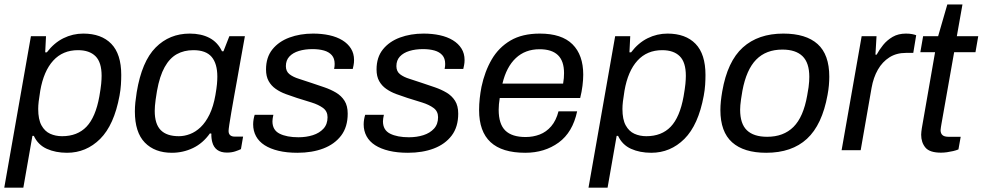

<svg xmlns="http://www.w3.org/2000/svg" viewBox="-28 -693 4535 886"><path d="M-8.3 173 114.7 -526H184.3L180.6 -451.4H188.1Q221.4 -495.2 264.6 -516.6Q307.8 -538 356.3 -538Q439.7 -538 485.6 -490.8Q531.5 -443.5 531.5 -347.2Q531.5 -326.3 530 -302.2Q528.5 -278.1 523.5 -251.2Q498.5 -116.1 434.2 -52Q369.8 12 281.2 12Q228.7 12 188.1 -6.2Q147.5 -24.5 128.1 -66.1H121.6L79.7 173ZM258.5 -64.5Q329.1 -64.5 371.1 -108.3Q413.1 -152.2 430.4 -247.8Q436.8 -284.7 438.9 -306Q440.9 -327.3 440.9 -343.2Q440.9 -405.6 412.8 -433.5Q384.7 -461.5 331.9 -461.5Q261.6 -461.5 217.6 -413.3Q173.5 -365.1 157.7 -274.1Q152.8 -243.5 150.5 -224.6Q148.3 -205.6 148.3 -190.2Q148.3 -141.9 163.4 -114.5Q178.5 -87.1 203.4 -75.8Q228.3 -64.5 258.5 -64.5Z M765 12Q686.1 12 640.2 -35.2Q594.4 -82.4 594.4 -178.8Q594.4 -198.8 596.6 -220.7Q598.9 -242.7 602.9 -267.7Q626.4 -409.5 690.3 -473.8Q754.1 -538 847.6 -538Q900.4 -538 938.4 -518.2Q976.5 -498.3 996.5 -456.3H1003.1L1030.4 -526H1102.1L1079.9 -402.4Q1074.3 -368.3 1066.8 -328.4Q1059.3 -288.4 1052.4 -248.9Q1045.4 -209.3 1039.5 -175.4Q1033.6 -141.5 1030.2 -118.3Q1026.8 -95.1 1026.8 -88.8Q1026.8 -75.7 1034.1 -69.2Q1041.4 -62.7 1054.4 -62.7H1093.8L1083.9 -4.9Q1073.9 0.1 1057.2 5.6Q1040.5 11.1 1019.1 11.1Q991.3 11.1 974.3 -1.4Q957.4 -14 951.4 -37.6Q949.2 -45.7 948.1 -55.6Q946.9 -65.5 947.4 -76.2L940.8 -77.6Q908.3 -31.8 862.6 -9.9Q816.8 12 765 12ZM797.4 -64.5Q823 -64.5 848.8 -74.4Q874.7 -84.2 897.8 -106.1Q920.9 -128.1 938.9 -164.8Q956.8 -201.5 966.1 -254.7Q971.5 -285.7 973.2 -304.9Q974.9 -324.1 974.9 -339.4Q974.9 -399.2 948.7 -430.4Q922.5 -461.5 864.3 -461.5Q821.2 -461.5 788 -443.1Q754.8 -424.6 731.8 -383.3Q708.7 -342 696.4 -273.1Q692.4 -249.6 690.2 -233.1Q688 -216.6 687 -204.2Q686 -191.8 686 -181.4Q686 -120.9 713.6 -92.7Q741.2 -64.5 797.4 -64.5Z M1344.4 12Q1295.4 12 1257.3 2.9Q1219.2 -6.2 1193 -23Q1166.8 -39.9 1153.5 -64.4Q1140.2 -89 1140.2 -119Q1140.2 -130.6 1142.2 -142.3Q1144.2 -153.9 1147.2 -163.2H1233.5Q1231.6 -155 1230.4 -147Q1229.2 -138.9 1229.2 -133.2Q1229.2 -92.7 1262.2 -76.2Q1295.3 -59.6 1349.1 -59.6Q1385.4 -59.6 1415.8 -69.3Q1446.2 -79 1464.8 -99.4Q1483.5 -119.9 1483.5 -152.1Q1483.5 -179.3 1462.9 -194.6Q1442.2 -209.9 1409.9 -220Q1377.6 -230.2 1342.3 -241Q1316.1 -249.5 1290.4 -259Q1264.7 -268.5 1244.3 -282.9Q1223.8 -297.2 1211.7 -318.8Q1199.6 -340.4 1199.6 -372.5Q1199.6 -428.6 1229 -465.1Q1258.4 -501.6 1307.7 -519.8Q1357 -538 1416.6 -538Q1457.2 -538 1491.8 -530.4Q1526.4 -522.8 1551.8 -507.3Q1577.2 -491.8 1591.5 -469Q1605.8 -446.3 1605.8 -416Q1605.8 -403.2 1603.5 -391.8Q1601.2 -380.4 1599.8 -374.8H1513.8Q1515.3 -381.6 1515.8 -387.4Q1516.3 -393.3 1516.3 -398.1Q1516.3 -423.4 1503.1 -438.4Q1489.9 -453.4 1467 -459.9Q1444.1 -466.4 1414.1 -466.4Q1379.1 -466.4 1351.3 -457.9Q1323.4 -449.4 1307.3 -432.1Q1291.2 -414.7 1291.2 -387.8Q1291.2 -363.5 1308.1 -350.4Q1325.1 -337.3 1352.1 -329.1Q1379.1 -320.9 1410.4 -309.9Q1439.8 -300 1468.9 -290.1Q1498 -280.1 1522.6 -265.6Q1547.2 -251 1561.9 -227.8Q1576.5 -204.5 1576.5 -168.6Q1576.5 -107.3 1546.4 -67.5Q1516.2 -27.7 1464.1 -7.8Q1412.1 12 1344.4 12Z M1854.4 12Q1805.4 12 1767.3 2.9Q1729.2 -6.2 1703 -23Q1676.8 -39.9 1663.5 -64.4Q1650.2 -89 1650.2 -119Q1650.2 -130.6 1652.2 -142.3Q1654.2 -153.9 1657.2 -163.2H1743.5Q1741.6 -155 1740.4 -147Q1739.2 -138.9 1739.2 -133.2Q1739.2 -92.7 1772.2 -76.2Q1805.3 -59.6 1859.1 -59.6Q1895.4 -59.6 1925.8 -69.3Q1956.2 -79 1974.8 -99.4Q1993.5 -119.9 1993.5 -152.1Q1993.5 -179.3 1972.9 -194.6Q1952.2 -209.9 1919.9 -220Q1887.6 -230.2 1852.3 -241Q1826.1 -249.5 1800.4 -259Q1774.7 -268.5 1754.3 -282.9Q1733.8 -297.2 1721.7 -318.8Q1709.6 -340.4 1709.6 -372.5Q1709.6 -428.6 1739 -465.1Q1768.4 -501.6 1817.7 -519.8Q1867 -538 1926.6 -538Q1967.2 -538 2001.8 -530.4Q2036.4 -522.8 2061.8 -507.3Q2087.2 -491.8 2101.5 -469Q2115.8 -446.3 2115.8 -416Q2115.8 -403.2 2113.5 -391.8Q2111.2 -380.4 2109.8 -374.8H2023.8Q2025.3 -381.6 2025.8 -387.4Q2026.3 -393.3 2026.3 -398.1Q2026.3 -423.4 2013.1 -438.4Q1999.9 -453.4 1977 -459.9Q1954.1 -466.4 1924.1 -466.4Q1889.1 -466.4 1861.3 -457.9Q1833.4 -449.4 1817.3 -432.1Q1801.2 -414.7 1801.2 -387.8Q1801.2 -363.5 1818.1 -350.4Q1835.1 -337.3 1862.1 -329.1Q1889.1 -320.9 1920.4 -309.9Q1949.8 -300 1978.9 -290.1Q2008 -280.1 2032.6 -265.6Q2057.2 -251 2071.9 -227.8Q2086.5 -204.5 2086.5 -168.6Q2086.5 -107.3 2056.4 -67.5Q2026.2 -27.7 1974.1 -7.8Q1922.1 12 1854.4 12Z M2395.8 12Q2288.8 12 2235.8 -37Q2182.8 -86 2182.8 -184.9Q2182.8 -211.9 2185.8 -239.3Q2188.8 -266.6 2193.8 -292.1Q2208.8 -363.2 2241 -418.6Q2273.3 -474 2327.6 -506Q2381.9 -538 2463.2 -538Q2564.1 -538 2613.7 -488.7Q2663.4 -439.4 2663.4 -348.3Q2663.4 -325.3 2659.9 -297.1Q2656.4 -268.9 2649.3 -240.8H2278.1Q2275.7 -225.6 2274.4 -212.3Q2273.2 -199.1 2273.2 -186.8Q2273.2 -120.5 2303.8 -90.6Q2334.4 -60.7 2397.4 -60.7Q2432.2 -60.7 2462.5 -72.3Q2492.9 -83.9 2515.6 -110.3Q2538.3 -136.7 2549.3 -179.4H2635.3Q2614.7 -82.2 2549.9 -35.1Q2485 12 2395.8 12ZM2290.5 -307.1H2570.5Q2572.9 -320.7 2573.9 -332.9Q2574.8 -345.2 2574.8 -355.8Q2574.8 -411.6 2546.5 -438.7Q2518.2 -465.8 2462 -465.8Q2395.8 -465.8 2352.3 -424.9Q2308.8 -384.1 2290.5 -307.1Z M2687.7 173 2810.7 -526H2880.3L2876.6 -451.4H2884.1Q2917.4 -495.2 2960.6 -516.6Q3003.8 -538 3052.3 -538Q3135.7 -538 3181.6 -490.8Q3227.5 -443.5 3227.5 -347.2Q3227.5 -326.3 3226 -302.2Q3224.5 -278.1 3219.5 -251.2Q3194.5 -116.1 3130.2 -52Q3065.8 12 2977.2 12Q2924.7 12 2884.1 -6.2Q2843.5 -24.5 2824.1 -66.1H2817.6L2775.7 173ZM2954.5 -64.5Q3025.1 -64.5 3067.1 -108.3Q3109.1 -152.2 3126.4 -247.8Q3132.8 -284.7 3134.9 -306Q3136.9 -327.3 3136.9 -343.2Q3136.9 -405.6 3108.8 -433.5Q3080.7 -461.5 3027.9 -461.5Q2957.6 -461.5 2913.6 -413.3Q2869.5 -365.1 2853.7 -274.1Q2848.8 -243.5 2846.5 -224.6Q2844.3 -205.6 2844.3 -190.2Q2844.3 -141.9 2859.4 -114.5Q2874.5 -87.1 2899.4 -75.8Q2924.3 -64.5 2954.5 -64.5Z M3507.8 12Q3404.4 12 3350.4 -36.3Q3296.3 -84.6 3296.3 -185.2Q3296.3 -204.7 3298.5 -226.2Q3300.8 -247.6 3304.8 -271Q3328.8 -409.9 3399.9 -474Q3470.9 -538 3586.7 -538Q3691.1 -538 3744.9 -489.7Q3798.8 -441.4 3798.8 -339.3Q3798.8 -320.3 3797 -299.4Q3795.2 -278.5 3790.8 -255Q3765.8 -117 3695.8 -52.5Q3625.9 12 3507.8 12ZM3512.2 -61.8Q3587.8 -61.8 3633.6 -107.4Q3679.4 -153.1 3696.8 -252.3Q3701.2 -274.9 3703.2 -290.4Q3705.1 -306 3705.9 -317.4Q3706.6 -328.7 3706.6 -338.6Q3706.6 -403.2 3675.3 -433.7Q3644 -464.2 3582.4 -464.2Q3507.1 -464.2 3461.6 -418Q3416.1 -371.8 3397.8 -273.7Q3393.8 -251.1 3391.6 -235.1Q3389.4 -219 3388.4 -207.9Q3387.4 -196.7 3387.4 -186.8Q3387.4 -121.7 3418.7 -91.8Q3450 -61.8 3512.2 -61.8Z M3855.7 0 3948.2 -526H4016.8L4011.8 -440.7H4017.3Q4029.5 -463.4 4047.4 -485.6Q4065.4 -507.8 4091.2 -522.9Q4117.1 -538 4152.8 -538Q4169 -538 4181.6 -535.5Q4194.2 -532.9 4199.8 -530.4L4186.4 -448.9H4152Q4108.6 -448.9 4076.2 -428.3Q4043.8 -407.7 4023.1 -371.6Q4002.4 -335.5 3993.9 -287.3L3943.7 0Z M4314.5 11.5Q4261.9 11.5 4242.4 -12.1Q4222.8 -35.8 4222.8 -71.3Q4222.8 -78.4 4223.8 -85.9Q4224.8 -93.5 4225.8 -101L4287 -452.2H4219L4231.8 -526H4301.1L4343.5 -672.5H4413.4L4387.4 -526H4486.2L4473.4 -452.2H4375L4316.4 -121Q4315.4 -115.2 4313.9 -105.8Q4312.4 -96.4 4312.4 -92.6Q4312.4 -77.5 4321 -69.7Q4329.5 -61.8 4349 -61.8H4405.2L4394.8 -3.5Q4384.3 0.9 4370.3 4.2Q4356.2 7.5 4341.7 9.5Q4327.1 11.5 4314.5 11.5Z"/></svg>

Font: Archivo Variable SemiBold
Style: Italic
Weight: 600
Italic angle: -10°
Designer: Hector Gatti
Foundry: Omnibus-Type
Version: Version 2.001